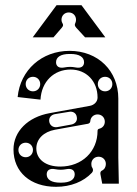

<svg xmlns="http://www.w3.org/2000/svg" viewBox="-20 -708 528 740"><path d="M196 12C253 12 302 -8 334 -42C339 -47 340 -55 336 -61C333 -65 332 -70 332 -76C332 -92 344 -104 360 -104C376 -104 388 -92 388 -76C388 -65 383 -55 372 -50C368 -48 366 -43 367 -37L374 0H438L436 -100V-328C436 -435 358 -512 248 -512C141 -512 58 -438 48 -334L136 -324C140 -394 188 -440 252 -440C313 -440 356 -395 356 -332C356 -316 343 -303 326 -300L172 -272C87 -257 32 -201 32 -132C32 -45 97 12 196 12ZM212 -66C156 -66 120 -94 120 -136C120 -172 148 -200 192 -208L319 -231C324 -232 328 -236 328 -241C329 -256 341 -267 356 -267C372 -267 384 -255 384 -239C384 -225 375 -215 363 -212C358 -211 356 -208 356 -204C356 -124 296 -66 212 -66ZM79 -102C63 -102 51 -114 51 -130C51 -146 63 -158 79 -158C95 -158 107 -146 107 -130C107 -114 95 -102 79 -102ZM268 -36C268 -16 250 -4 216 -4H212C178 -4 160 -16 160 -36C160 -52 172 -60 192 -56C208 -53 220 -53 236 -56C256 -60 268 -52 268 -36ZM107 -356C91 -356 79 -368 79 -384C79 -400 91 -412 107 -412C123 -412 135 -400 135 -384C135 -368 123 -356 107 -356ZM196 -468C196 -488 214 -500 248 -500H252C286 -500 304 -488 304 -468C304 -452 292 -444 272 -448C256 -451 244 -451 228 -448C208 -444 196 -452 196 -468ZM385 -356C369 -356 357 -368 357 -384C357 -400 369 -412 385 -412C401 -412 413 -400 413 -384C413 -368 401 -356 385 -356ZM170 -238C167 -253 176 -265 191 -268L246 -277C261 -280 274 -272 276 -257C279 -242 270 -231 255 -228L200 -218C185 -216 173 -224 170 -238ZM106 -564H186L218 -601C230 -615 217 -616 217 -632C217 -648 229 -660 245 -660C261 -660 273 -648 273 -632C273 -616 262 -615 274 -601L308 -564H386L294 -688H198Z"/></svg>

Font: Apfel Grotezk Brukt
Style: Regular
Weight: 300
Designer: Luigi Gorlero
Foundry: © 2023, Luigi Gorlero & Collletttivo
Version: Version 2.000;Glyphs 3.2 (3217)